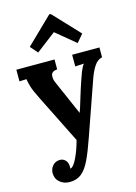

<svg xmlns="http://www.w3.org/2000/svg" viewBox="-152 -861 854 1210"><g transform="rotate(-15 275.5 -256.0)"><path d="M148 271Q110 271 83.5 248.5Q57 226 57 189Q57 162 74.5 141.5Q92 121 120 120Q142 119 157.5 134.5Q173 150 173 177Q173 180 173 183Q173 186 172 190Q174 190 177 189Q195 183 217 137Q240 90 257 26L99 -291Q71 -347 62.5 -375.5Q54 -404 51 -426L5 -424V-500H254V-436Q217 -432 213.5 -408Q210 -384 222 -358L320 -134Q330 -160 346 -214.5Q362 -269 384 -333Q390 -352 401.5 -381.5Q413 -411 426 -427L369 -424V-500H547V-436Q516 -429 495.5 -398Q475 -367 459 -322L334 35Q306 116 281 168.5Q256 221 225 246Q194 271 148 271ZM422 -562 295 -667H294L166 -569L124 -617L295 -783H305L465 -613Z"/></g></svg>

Font: Lora
Style: Bold
Weight: 700
Designer: Olga Karpushina, Alexei Vanyashin (Cyrillic)
Foundry: Cyreal
Version: Version 3.006; ttfautohint (v1.8.4.7-5d5b);gftools[0.9.30]